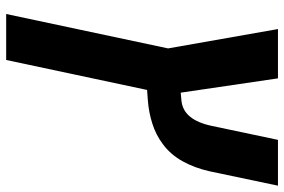

<svg xmlns="http://www.w3.org/2000/svg" viewBox="-168 -504 912 616"><g transform="rotate(90 288.0 -196.0)"><path d="M24.9 240.2 135.3 -279.3 73.2 -631.8H231.4L277.3 -319.8Q284.2 -320.3 290.8 -321Q297.4 -321.8 304.2 -322.3Q364.7 -329.1 383.8 -418.9L428.7 -631.8H575.7L529.8 -413.6Q519 -364.7 497.3 -325.7Q475.6 -286.6 441.4 -261.7Q412.6 -240.2 376.7 -228.8Q340.8 -217.3 302.2 -214.4Q293.5 -213.9 285.2 -213.1Q276.9 -212.4 268.6 -211.9L172.4 240.2Z"/></g></svg>

Font: Open Sans
Style: Bold Italic
Weight: 700
Italic angle: -12°
Designer: Monotype Design Team
Foundry: Monotype Imaging Inc.
Version: Version 3.003; ttfautohint (v1.8.4)